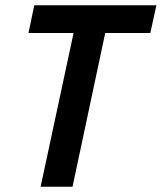

<svg xmlns="http://www.w3.org/2000/svg" viewBox="-20 -708 613 728"><path d="M134 0 259 -583H88L110 -688H573L550 -583H379L255 0Z"/></svg>

Font: Saira Semi Condensed Medium
Style: Italic
Weight: 500
Width: 4
Italic angle: -12°
Designer: Hector Gatti with collaboration of the Omnibus-Type team
Foundry: Omnibus-Type
Version: Version 1.001; ttfautohint (v1.8)